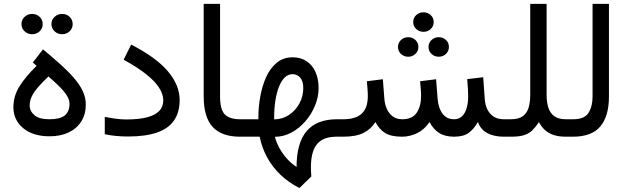

<svg xmlns="http://www.w3.org/2000/svg" viewBox="-20 -697 3199 979"><path d="M334.5 -168Q334.5 -127.9 310.3 -108.4Q286.1 -88.9 232.4 -88.9Q179.2 -88.9 155.3 -109.9Q131.3 -130.9 131.3 -159.2Q131.3 -184.1 142.8 -207Q154.3 -230 175.8 -254.4Q197.3 -278.8 227.1 -307.1Q252.4 -285.2 277.1 -261.5Q301.8 -237.8 318.1 -214.1Q334.5 -190.4 334.5 -168ZM166.5 -361.3Q108.9 -304.7 78.6 -255.6Q48.3 -206.5 48.3 -149.9Q48.3 -85.4 98.1 -43.7Q147.9 -2 232.9 -2Q288.6 -2 330.1 -21.7Q371.6 -41.5 394.5 -77.9Q417.5 -114.3 417.5 -164.1Q417.5 -199.7 401.6 -233.2Q385.7 -266.6 356.4 -300.3Q327.1 -334 287.4 -369.6Q247.6 -405.3 199.2 -445.3L147.5 -378.4ZM242.2 -574.2Q242.2 -552.7 258.1 -537.6Q273.9 -522.5 296.4 -522.5Q319.3 -522.5 335 -537.4Q350.6 -552.2 350.6 -574.2Q350.6 -596.2 335 -611.1Q319.3 -626 296.4 -626Q273.9 -626 258.1 -610.8Q242.2 -595.7 242.2 -574.2ZM89.4 -574.2Q89.4 -552.7 105.2 -537.6Q121.1 -522.5 143.6 -522.5Q166.5 -522.5 182.1 -537.4Q197.8 -552.2 197.8 -574.2Q197.8 -596.2 182.1 -611.1Q166.5 -626 143.6 -626Q121.1 -626 105.2 -610.8Q89.4 -595.7 89.4 -574.2Z M625 -87.9Q601.1 -87.9 573.5 -91.3Q545.9 -94.7 514.2 -101.1V-12.7Q540.5 -6.8 570.6 -3.9Q600.6 -1 632.3 -1Q724.1 -1 782.2 -21.7Q840.3 -42.5 868.2 -84Q896 -125.5 896 -186.5Q896 -225.1 880.9 -262Q865.7 -298.8 835.2 -334.5Q804.7 -370.1 758.1 -403.8Q711.4 -437.5 648.9 -469.7L610.4 -392.6Q682.6 -353 727.1 -317.1Q771.5 -281.2 792 -248.5Q812.5 -215.8 812.5 -185.1Q812.5 -152.8 792 -131.3Q771.5 -109.9 730 -98.9Q688.5 -87.9 625 -87.9Z M1018.6 -677.2V-206.1Q1018.6 -99.1 1064.5 -49.6Q1110.4 0 1203.6 0H1215.3V-88.9H1203.6Q1152.3 -88.9 1127.2 -112.8Q1102.1 -136.7 1102.1 -205.6V-677.2Z M1197.3 0H1304.2Q1314.9 55.2 1341.6 104.5Q1368.2 153.8 1409.9 193.8Q1451.7 233.9 1506.8 261.7L1567.4 202.6Q1566.4 190.9 1565.9 179Q1565.4 167 1565.4 156.2Q1565.4 113.8 1573.7 84Q1582 54.2 1598.4 35.6Q1614.7 17.1 1639.4 8.5Q1664.1 0 1696.8 0H1713.4V-88.9H1697.8Q1646 -88.9 1607.2 -73.5Q1568.4 -58.1 1543 -27.8Q1517.6 2.4 1504.9 48.1Q1492.2 93.8 1492.2 154.3Q1463.9 135.7 1441.4 110.1Q1418.9 84.5 1403.8 56.2Q1388.7 27.8 1381.8 0.5Q1425.8 0.5 1465.8 -21Q1505.9 -42.5 1537.1 -78.6Q1568.4 -114.7 1586.4 -158.7Q1604.5 -202.6 1604.5 -248Q1604.5 -294.9 1588.6 -330.1Q1572.8 -365.2 1543.2 -385Q1513.7 -404.8 1472.2 -404.8Q1424.3 -404.8 1390.9 -377Q1357.4 -349.1 1336.9 -303.5Q1316.4 -257.8 1306.9 -203.9Q1297.4 -149.9 1297.4 -97.7V-88.9H1197.3ZM1471.2 -318.8Q1495.6 -318.8 1511 -300.8Q1526.4 -282.7 1526.4 -248Q1526.4 -205.1 1506.3 -168.7Q1486.3 -132.3 1452.6 -110.4Q1418.9 -88.4 1377.9 -88.4V-98.1Q1377.9 -144.5 1384.3 -184.8Q1390.6 -225.1 1402.6 -255.1Q1414.6 -285.2 1431.9 -302Q1449.2 -318.8 1471.2 -318.8Z M2086.9 -584.5Q2086.9 -563.5 2102.3 -549.1Q2117.7 -534.7 2139.2 -534.7Q2161.1 -534.7 2176.3 -549.1Q2191.4 -563.5 2191.4 -584.5Q2191.4 -606 2176.3 -620.1Q2161.1 -634.3 2139.2 -634.3Q2117.7 -634.3 2102.3 -620.1Q2086.9 -606 2086.9 -584.5ZM2165 -457.5Q2165 -436.5 2180.2 -422.1Q2195.3 -407.7 2217.3 -407.7Q2238.8 -407.7 2253.9 -422.1Q2269 -436.5 2269 -457.5Q2269 -479 2253.9 -493.2Q2238.8 -507.3 2217.3 -507.3Q2195.3 -507.3 2180.2 -492.9Q2165 -478.5 2165 -457.5ZM2009.3 -457.5Q2009.3 -436.5 2024.4 -422.1Q2039.6 -407.7 2061.5 -407.7Q2083 -407.7 2098.1 -422.1Q2113.3 -436.5 2113.3 -457.5Q2113.3 -479 2098.1 -493.2Q2083 -507.3 2061.5 -507.3Q2039.6 -507.3 2024.4 -492.9Q2009.3 -478.5 2009.3 -457.5ZM2295.4 0Q2343.3 0 2369.9 -19.5Q2396.5 -39.1 2417 -75.2Q2429.7 -37.6 2463.9 -18.8Q2498 0 2549.3 0H2562V-88.9H2548.3Q2518.6 -88.9 2497.8 -102.1Q2477.1 -115.2 2465.3 -138.7Q2453.6 -162.1 2451.7 -193.4L2443.8 -303.2L2362.3 -293.5Q2364.7 -262.2 2366 -243.2Q2367.2 -224.1 2367.2 -206.5Q2367.2 -171.4 2359.1 -144.8Q2351.1 -118.2 2335.2 -103.5Q2319.3 -88.9 2294.9 -88.9Q2267.1 -88.9 2249.3 -104Q2231.4 -119.1 2222.4 -143.1Q2213.4 -167 2211.4 -193.4L2203.6 -293L2122.1 -282.7Q2124 -262.2 2125 -248.8Q2126 -235.4 2126.5 -225.8Q2127 -216.3 2127 -207.5Q2127 -155.3 2104.7 -122.1Q2082.5 -88.9 2030.8 -88.9Q2002 -88.9 1982.4 -103.5Q1962.9 -118.2 1952.4 -142.1Q1941.9 -166 1939.9 -193.4L1932.1 -293L1850.6 -282.7Q1852.5 -262.2 1853.5 -248.5Q1854.5 -234.9 1855 -225.6Q1855.5 -216.3 1855.5 -207.5Q1855.5 -146 1824.2 -117.4Q1793 -88.9 1730.5 -88.9H1695.3V0H1729.5Q1795.4 0 1833.5 -19.3Q1871.6 -38.6 1894.5 -74.7Q1912.6 -38.6 1943.1 -19.3Q1973.6 0 2029.8 0Q2068.8 0 2106 -17.6Q2143.1 -35.2 2170.4 -74.7Q2188.5 -39.1 2218.5 -19.5Q2248.5 0 2295.4 0Z M2683.6 -213.9Q2683.6 -178.2 2675.8 -149.9Q2668 -121.6 2646.7 -105.2Q2625.5 -88.9 2584.5 -88.9H2544.4V0H2585.4Q2628.9 0 2654.1 -8.5Q2679.2 -17.1 2695.6 -33.7Q2711.9 -50.3 2728 -74.2Q2740.7 -50.3 2759 -33.7Q2777.3 -17.1 2803.5 -8.5Q2829.6 0 2866.2 0H2879.9V-88.9H2865.2Q2827.6 -88.9 2806.2 -104.7Q2784.7 -120.6 2775.9 -148.7Q2767.1 -176.8 2767.1 -212.4V-677.2H2683.6Z M2862.3 -88.9V0H2901.9Q2996.6 0 3040.8 -52Q3085 -104 3085 -205.6V-677.2H3001.5V-205.1Q3001.5 -155.3 2981.2 -122.1Q2960.9 -88.9 2902.3 -88.9Z"/></svg>

Font: Vazirmatn RD NL
Style: Regular
Weight: 400
Designer: Saber Rastikerdar
Foundry: Saber Rastikerdar
Version: Version 32.101